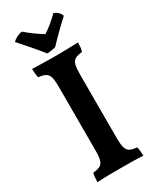

<svg xmlns="http://www.w3.org/2000/svg" viewBox="-222 -937 815 1001"><g transform="rotate(-30 185.5 -436.5)"><path d="M122 -530Q122 -568 116.5 -587Q111 -606 96 -614.5Q81 -623 54 -625Q51 -635 49.5 -649.5Q48 -664 48 -679Q66 -678 90 -677.5Q114 -677 139.5 -676.5Q165 -676 187 -676Q210 -676 234 -676.5Q258 -677 281 -677.5Q304 -678 324 -679Q324 -664 323 -650.5Q322 -637 317 -625Q291 -623 276 -615Q261 -607 255.5 -587.5Q250 -568 250 -530V-146Q250 -109 255.5 -89Q261 -69 276 -61Q291 -53 318 -51Q321 -42 322.5 -27.5Q324 -13 324 3Q296 1 261.5 0.5Q227 0 191 0Q154 0 115.5 0.5Q77 1 48 3Q48 -12 49.5 -26.5Q51 -41 54 -51Q81 -53 96 -61Q111 -69 116.5 -89Q122 -109 122 -146ZM157 -709Q132 -741 102.5 -775Q73 -809 41 -845Q51 -856 67 -864Q83 -872 99 -874Q122 -854 147.5 -835.5Q173 -817 199 -801Q224 -817 247 -836.5Q270 -856 290 -876Q320 -864 330 -836Q300 -809 268.5 -778Q237 -747 209 -717Q194 -713 180 -711Q166 -709 157 -709Z"/></g></svg>

Font: Vollkorn SemiBold
Style: Regular
Weight: 600
Designer: Friedrich Althausen
Foundry: Friedrich Althausen
Version: Version 5.000